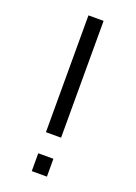

<svg xmlns="http://www.w3.org/2000/svg" viewBox="-139 -777 589 834"><g transform="rotate(20 155.0 -360.0)"><path d="M190 -180V-720H120V-180ZM190 0V-82.5H120V0Z"/></g></svg>

Font: Vela Sans
Style: Regular
Weight: 400
Designer: Principal design: Mikhail Sharanda - project Manrope.
Design modification: Ravid Balaliev
Foundry: Mikhail Sharanda
Version: Version 1.001